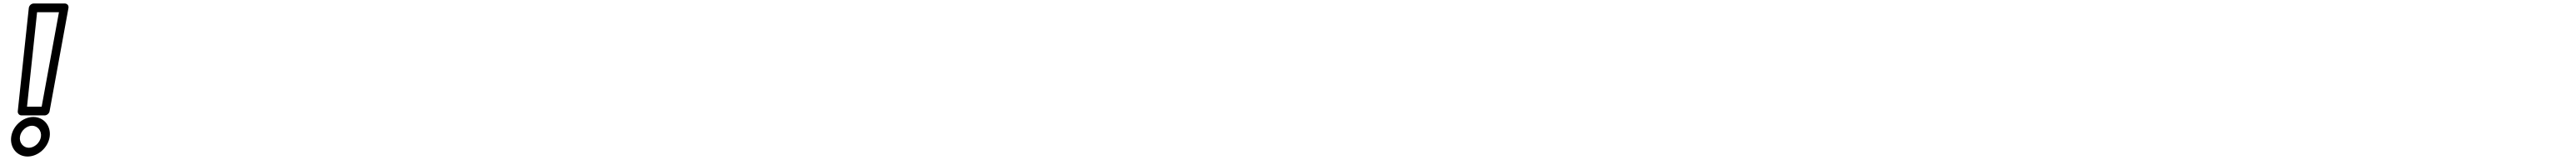

<svg xmlns="http://www.w3.org/2000/svg" viewBox="-20 -870 14741 915"><path d="M94.2 -88C99.2 -122.7 131.9 -151 163.3 -151C194.6 -151 219.2 -122.7 214.2 -88C209.2 -53.3 176.5 -25 145.1 -25C113.8 -25 89.2 -53.3 94.2 -88ZM44.2 -88C35.4 -26.7 77.2 25 137.9 25C198.5 25 255.4 -26.7 264.2 -88C273 -149.3 231.1 -201 170.5 -201C109.8 -201 53 -149.3 44.2 -88ZM134.6 -260 192.2 -800H317.3L218.4 -260ZM81.7 -234.1C80.4 -221.4 89.7 -210 103.3 -210H235.3C247.9 -210 261.2 -220.5 263.7 -234L371.7 -824C374.5 -839.4 363.7 -850 350.5 -850H173.5C158.2 -850 146.2 -837.3 144.8 -824.1Z"/></svg>

Font: Hussar Ekologiczny
Style: Regular
Weight: 400
Foundry: Cannot Into Space Fonts
Version: Version 0.97